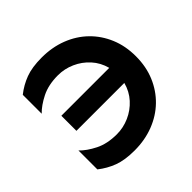

<svg xmlns="http://www.w3.org/2000/svg" viewBox="-184 -882 1063 1063"><g transform="rotate(-45 348.0 -350.0)"><path d="M135 -291V-409H510Q496 -462 461 -500.5Q426 -539 378.5 -560Q331 -581 280 -581Q205 -581 151.5 -554Q98 -527 66 -494V-642Q109 -676 159.5 -695Q210 -714 286 -714Q367 -714 435.5 -687.5Q504 -661 554 -612.5Q604 -564 632 -497.5Q660 -431 660 -350Q660 -269 632 -202.5Q604 -136 554 -87.5Q504 -39 435.5 -12.5Q367 14 286 14Q210 14 159.5 -5Q109 -24 66 -58V-206Q98 -173 151.5 -146Q205 -119 280 -119Q331 -119 378.5 -140Q426 -161 461 -199.5Q496 -238 510 -291Z"/></g></svg>

Font: Von Semi
Style: Regular
Weight: 600
Version: Version 4.000; ttfautohint (v1.8.4.7-5d5b)